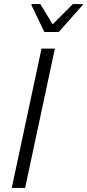

<svg xmlns="http://www.w3.org/2000/svg" viewBox="-20 -928 429 948"><path d="M38 0 185 -688H251L104 0ZM199 -770 135 -903 136 -908H179L240 -808L340 -908H389L388 -903L270 -770Z"/></svg>

Font: Saira Semi Condensed Light
Style: Italic
Weight: 300
Width: 4
Italic angle: -12°
Designer: Hector Gatti with collaboration of the Omnibus-Type team
Foundry: Omnibus-Type
Version: Version 1.001; ttfautohint (v1.8)